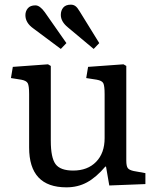

<svg xmlns="http://www.w3.org/2000/svg" viewBox="-20 -790 674 824"><path d="M265 14Q105 14 105 -157V-386Q105 -422 99 -433Q93 -444 71 -448L27 -455L35 -503L186 -514L198 -507V-186Q198 -113 218.5 -85.5Q239 -58 294 -58Q356 -58 392.5 -95.5Q429 -133 429 -197V-386Q429 -421 423.5 -432.5Q418 -444 395 -448L350 -455L358 -503L510 -514L522 -507V-101Q522 -77 528.5 -68.5Q535 -60 554 -56L604 -47V0L449 6L435 -75H432Q393 -29 353.5 -7.5Q314 14 265 14ZM382 -580 272 -672Q241 -697 241 -726Q241 -745 251.5 -757.5Q262 -770 284 -770Q295 -770 303.5 -764Q312 -758 322 -741L406 -605ZM241 -580 123 -668Q89 -692 89 -725Q89 -742 99.5 -754.5Q110 -767 132 -767Q151 -767 172 -738L265 -605Z"/></svg>

Font: Literata 12pt
Style: Regular
Weight: 400
Designer: Latin by Veronika Burian and Jose Scaglione. Greek by Irene Vlachou. Cyrillic by Vera Evstafieva.
Foundry: TypeTogether
Version: Version 3.002